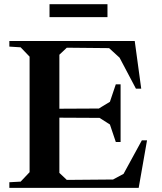

<svg xmlns="http://www.w3.org/2000/svg" viewBox="-20 -902 776 922"><path d="M627 -705.1 658.2 -476.1H632.8L554.2 -625L503.9 -670.9L300.8 -672.9L265.1 -639.2V-379.9L456.1 -380.9V-381.8L507.8 -413.1L536.1 -497.1H559.1V-220.2H536.1L507.8 -304.2L458 -335.9L265.1 -336.9V-71.8L300.8 -38.1L522.9 -40L573.2 -66.9L661.1 -228H686L646 0H24.9V-26.9L79.1 -29.8L122.1 -75.2V-629.9L79.1 -674.8L24.9 -678.2V-705.1ZM217.8 -819.8V-881.8H496.1V-819.8Z"/></svg>

Font: Ortica Angular Bold
Style: Regular
Weight: 700
Designer: Benedetta Bovani
Foundry: Collletttivo
Version: Version 2.000;Glyphs 3.1.2 (3151)